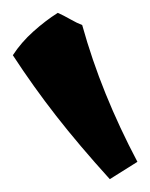

<svg xmlns="http://www.w3.org/2000/svg" viewBox="-40 -735 234 299"><path d="M50 -715Q59 -711 69.5 -705Q80 -699 88 -696Q103 -642 124.5 -589Q146 -536 174 -483L131 -456Q83 -509 47.5 -554.5Q12 -600 -20 -649Q-7 -669 12 -686Q31 -703 50 -715Z"/></svg>

Font: Alkalami
Style: Regular
Weight: 400
Designer: Becca Hirsbrunner Spalinger
Foundry: SIL International
Version: Version 2.000